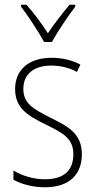

<svg xmlns="http://www.w3.org/2000/svg" viewBox="-20 -784 405 814"><path d="M167 -606H200C225 -651 267 -714 299 -756V-764H275C241 -723 211 -685 183 -643C157 -684 122 -731 92 -764H69V-756C97 -720 141 -653 167 -606ZM327 -130C327 -220 266 -249 192 -286C121 -322 79 -345 79 -407C79 -471 125 -506 197 -506C236 -506 277 -496 306 -479L321 -510C288 -528 245 -539 198 -539C98 -539 44 -484 44 -407C44 -323 101 -292 178 -254C247 -220 291 -197 291 -130C291 -63 253 -24 170 -24C121 -24 74 -39 37 -61V-22C66 -6 113 10 170 10C274 10 327 -44 327 -130Z"/></svg>

Font: Noto Sans Bengali Condensed ExtraLight
Style: Regular
Weight: 200
Width: 3
Designer: Joana Ranito - Universal Thirst; Jelle Bosma - Monotype Design Team
Foundry: Universal Thirst ehf.
Version: Version 3.000